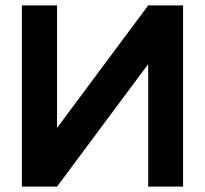

<svg xmlns="http://www.w3.org/2000/svg" viewBox="-20 -690 757 710"><path d="M657 -670H528L191 -217V-670H61V0H191L528 -453V0H657Z"/></svg>

Font: LT Wave Alt Bold
Style: Regular
Weight: 700
Designer: Daniel Lyons
Version: Version 2.5 (Glyphs App)